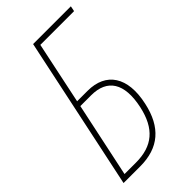

<svg xmlns="http://www.w3.org/2000/svg" viewBox="-222 -779 845 845"><g transform="rotate(-45 200.5 -357.0)"><path d="M15 0H119C234 0 303 -59 329 -179C360 -318 304 -399 190 -399H125L186 -689H396L401 -714H166ZM46 -25 120 -374H187C287 -374 330 -309 303 -184C279 -74 220 -25 117 -25Z"/></g></svg>

Font: Noto Sans ExtraCondensed Thin
Style: Italic
Weight: 100
Width: 2
Italic angle: -12°
Designer: Monotype Design Team
Foundry: Monotype Imaging Inc.
Version: Version 2.013